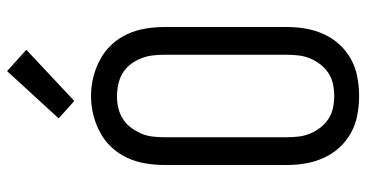

<svg xmlns="http://www.w3.org/2000/svg" viewBox="-265 -757 1030 540"><g transform="rotate(-90 250.0 -487.0)"><path d="M250 8Q223 8 196.5 3Q170 -2 147 -14.5Q124 -27 105.5 -47Q87 -67 76 -91.5Q65 -116 60.5 -142Q56 -168 56 -195V-540Q56 -567 60.5 -593.5Q65 -620 76 -644Q87 -668 105.5 -688Q124 -708 147.5 -720.5Q171 -733 197 -739.5Q223 -746 250 -746Q277 -746 303 -739.5Q329 -733 352.5 -720.5Q376 -708 394.5 -688Q413 -668 424 -644Q435 -620 439.5 -593.5Q444 -567 444 -540V-195Q444 -168 439.5 -142Q435 -116 424 -91.5Q413 -67 394.5 -47Q376 -27 353 -14.5Q330 -2 303.5 3Q277 8 250 8ZM250 -62Q267 -62 283.5 -65.5Q300 -69 314 -78Q328 -87 338.5 -100.5Q349 -114 355.5 -129.5Q362 -145 364 -161.5Q366 -178 366 -195V-540Q366 -557 364 -573.5Q362 -590 355.5 -606Q349 -622 338.5 -635.5Q328 -649 313.5 -657.5Q299 -666 282 -669.5Q265 -673 248 -673Q232 -673 215.5 -669Q199 -665 185 -656Q171 -647 161 -633.5Q151 -620 144.5 -605Q138 -590 136 -573.5Q134 -557 134 -540V-195Q134 -178 136 -161.5Q138 -145 144.5 -129.5Q151 -114 161.5 -100.5Q172 -87 186 -78Q200 -69 216.5 -65.5Q233 -62 250 -62ZM236 -793 187 -837 320 -982 380 -928Z"/></g></svg>

Font: Zed Mono
Style: Regular
Weight: 400
Monospace: yes
Designer: Belleve Invis
Foundry: Belleve Invis
Version: Version 1.0.0; ttfautohint (v1.8.4)